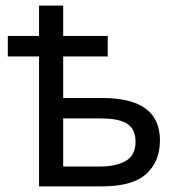

<svg xmlns="http://www.w3.org/2000/svg" viewBox="-20 -664 639 684"><path d="M119.1 -644V-536.1H7.8V-462.9H119.1V0H341.8C415.5 0 468.3 -14.6 501 -44.4C533.7 -74.2 549.8 -113.8 549.8 -164.1C549.8 -263.7 482.9 -314.9 344.2 -314.9H205.1V-462.9H363.8V-536.1H205.1V-644ZM335.9 -242.2C418.5 -242.2 462.9 -223.1 462.9 -159.2C462.9 -127 451.2 -104 428.2 -90.8C404.8 -77.6 374.5 -70.8 337.9 -70.8H205.1V-242.2Z"/></svg>

Font: Avrile Sans
Style: Regular
Weight: 400
Designer: Monotype Design Team, Google (font), Stefan Peev (BGR Cyrillic), Cristiano Sobral (main changes)
Foundry: The Avrile Sans Project Authors
Version: Version 3.110